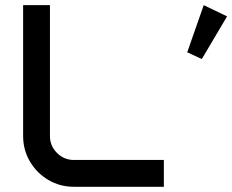

<svg xmlns="http://www.w3.org/2000/svg" viewBox="-20 -714 888 734"><path d="M758.8 -694.3 848.1 -651.4 751.5 -488.3 695.8 -514.2ZM68.4 -694.3H170.9V-194.3Q170.9 -156.2 197.8 -129.4Q224.6 -102.5 262.2 -102.5H606.4V0H262.2Q209 0 164.8 -26.1Q120.6 -52.2 94.5 -96.4Q68.4 -140.6 68.4 -194.3Z"/></svg>

Font: Anta
Style: Regular
Weight: 400
Designer: Sergej Lebedev
Foundry: Sergej Lebedev
Version: Version 1.000; ttfautohint (v1.8.4.7-5d5b)